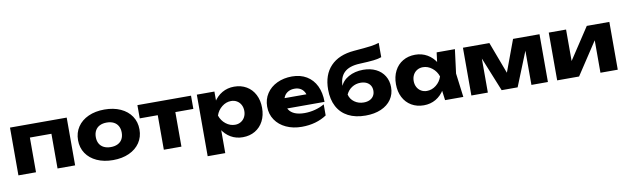

<svg xmlns="http://www.w3.org/2000/svg" viewBox="-52 -1449 7387 2263"><g transform="rotate(-10 3642.0 -318.0)"><path d="M734.1 0H523.6V-511.4L619.9 -415.3H169.5L265.9 -511.4V0H55.4V-571.8H734.1Z M819.2 -285.6Q819.2 -375.5 865.1 -444.2Q911.1 -512.8 994.4 -550.6Q1077.8 -588.4 1186.9 -588.4Q1296.1 -588.4 1379.5 -550.6Q1462.8 -512.8 1508.8 -444.2Q1554.7 -375.5 1554.7 -285.6Q1554.7 -195.6 1508.8 -127.4Q1462.8 -59.1 1379.5 -21.2Q1296.1 16.6 1186.9 16.6Q1077.8 16.6 994.4 -21.2Q911.1 -59.1 865.1 -127.4Q819.2 -195.6 819.2 -285.6ZM1342.1 -285.6Q1342.1 -331 1323.6 -364.2Q1305.1 -397.5 1270.1 -415Q1235.1 -432.5 1186.9 -432.5Q1138.8 -432.5 1103.8 -415Q1068.8 -397.5 1050.3 -364.2Q1031.8 -331 1031.8 -285.6Q1031.8 -239.9 1050.3 -206.9Q1068.8 -174 1103.8 -156.7Q1138.8 -139.3 1186.9 -139.3Q1235.1 -139.3 1270.1 -156.7Q1305.1 -174 1323.6 -206.9Q1342.1 -239.9 1342.1 -285.6Z M2006.4 -498.9V0H1795.8V-498.9ZM2221.9 -571.8V-413.3H1580.3V-571.8Z M2501.9 -571.8V-410.6L2493.3 -385.4V-222L2501.9 -174V165H2291.4V-571.8ZM2739.6 -588.4Q2822.9 -588.4 2887.1 -550.6Q2951.3 -512.8 2986.6 -444Q3022 -375.2 3022 -285.6Q3022 -196 2986.6 -127.5Q2951.3 -59.1 2887.1 -21.2Q2822.9 16.6 2739.6 16.6Q2659.7 16.6 2595.8 -20.7Q2532 -58.1 2490.4 -126.4Q2448.8 -194.6 2435.7 -285.6Q2447.8 -377.2 2489.4 -445.5Q2531 -513.8 2595.3 -551.1Q2659.7 -588.4 2739.6 -588.4ZM2675.5 -427.9Q2615.7 -427.9 2565.2 -387.9Q2514.7 -347.9 2494 -285.6Q2514.7 -222.9 2565 -183.4Q2615.3 -143.9 2675.5 -143.9Q2713.9 -143.9 2744.6 -162.3Q2775.4 -180.6 2792.4 -212.9Q2809.4 -245.2 2809.4 -285.6Q2809.4 -326.7 2792.4 -359Q2775.4 -391.3 2744.6 -409.6Q2713.9 -427.9 2675.5 -427.9Z M3083.2 -287.9Q3083.2 -376.2 3128.3 -444.5Q3173.4 -512.8 3252.9 -550.6Q3332.4 -588.4 3431.6 -588.4Q3532.4 -588.4 3606.5 -544Q3680.5 -499.5 3719.8 -418.1Q3759.1 -336.8 3759.1 -226.6H3254.1V-351.6H3640.2L3573.3 -308.1Q3569 -350.5 3551.6 -380.1Q3534.3 -409.7 3505.4 -425.3Q3476.4 -441 3437 -441Q3393.7 -441 3361.7 -423.5Q3329.8 -406 3312.8 -375.1Q3295.8 -344.1 3295.8 -304.3Q3295.8 -251.1 3319.6 -213.5Q3343.3 -176 3390.5 -156.7Q3437.6 -137.4 3506.4 -137.4Q3569.8 -137.4 3631.8 -153.7Q3693.7 -169.9 3744.4 -199.8V-66.8Q3683.6 -26.2 3608.3 -4.8Q3533 16.6 3445.6 16.6Q3342.1 16.6 3259.4 -21.6Q3176.7 -59.7 3130 -128.8Q3083.2 -197.9 3083.2 -287.9Z M3825.6 -361Q3825.6 -538.3 3923.8 -640.9Q4021.9 -743.6 4205.3 -758.9Q4355 -771.2 4410.4 -779Q4465.7 -786.8 4508.6 -800.8V-629.4Q4472.5 -615.8 4413.8 -608.9Q4355.2 -602.1 4245.6 -597.7Q4119.4 -592.7 4059.5 -534.9Q3999.6 -477.2 3999.6 -364.9V-344.6L3993.9 -360.4Q4019.4 -433.8 4095.5 -476.9Q4171.5 -520.1 4272.2 -520.1Q4358.2 -520.1 4423.7 -487.8Q4489.2 -455.4 4525.4 -396.4Q4561.6 -337.4 4561.6 -260.6Q4561.6 -177.4 4517.8 -114.7Q4474.1 -52.1 4394.7 -17.7Q4315.4 16.6 4209.9 16.6Q4088.8 16.6 4002.6 -27.9Q3916.5 -72.4 3871 -157.6Q3825.6 -242.7 3825.6 -361ZM4349 -257.4Q4349 -292.8 4332.7 -319.4Q4316.3 -346 4286 -360.5Q4255.6 -375 4214.9 -375Q4157.7 -375 4111.5 -345.2Q4065.3 -315.4 4042.2 -264.1Q4055.6 -208 4103.3 -173.7Q4150.9 -139.3 4214.9 -139.3Q4255.6 -139.3 4286 -153.8Q4316.3 -168.3 4332.7 -195.1Q4349 -221.9 4349 -257.4Z M5135.2 -205.5 5163.1 -285.6 5135.2 -364.7 5161.7 -571.8H5380.2L5343.7 -286.2L5380.2 0H5161.7ZM4906.2 16.6Q4822.9 16.6 4758.7 -21.2Q4694.6 -59.1 4659.2 -127.5Q4623.9 -196 4623.9 -285.6Q4623.9 -375.2 4659.2 -444Q4694.6 -512.8 4758.7 -550.6Q4822.9 -588.4 4906.2 -588.4Q4986.2 -588.4 5050.5 -551.1Q5114.9 -513.8 5156.4 -445.5Q5198 -377.2 5210.2 -285.6Q5197 -194.6 5155.4 -126.4Q5113.9 -58.1 5050 -20.7Q4986.2 16.6 4906.2 16.6ZM4970.3 -143.9Q5030.5 -143.9 5080.8 -183.4Q5131.2 -222.9 5151.8 -285.6Q5131.2 -347.9 5080.7 -387.9Q5030.1 -427.9 4970.3 -427.9Q4932 -427.9 4901.2 -409.6Q4870.4 -391.3 4853.4 -359Q4836.4 -326.7 4836.4 -285.6Q4836.4 -245.2 4853.4 -212.9Q4870.4 -180.6 4901.2 -162.3Q4932 -143.9 4970.3 -143.9Z M5476.4 -571.8H5792.8L5963.9 -115.3H5907L6076.1 -571.8H6392.6V0H6195.2V-491.8H6228.5L6030.1 0H5838.8L5640.4 -489.8L5673.7 -491.5V0H5476.4Z M6503.4 -571.8H6710.6V-115L6667.1 -129.2L6958.6 -571.8H7228.6V0H7021.3V-469.7L7065.2 -455.1L6765.5 0H6503.4Z"/></g></svg>

Font: Unbounded Variable
Style: Regular
Weight: 400
Designer: Luke Prowse, Jean-Baptiste Morizot, Fátima Lázaro, Florian Runge
Foundry: NaN
Version: Version 1.600;FEAKit 1.0